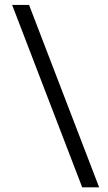

<svg xmlns="http://www.w3.org/2000/svg" viewBox="-20 -724 450 797"><path d="M30.3 -703.6H100.6L391.6 53.7H321.3Z"/></svg>

Font: Vazir Light FD
Style: Light-FD
Weight: 300
Designer: Saber Rastikerdar
Foundry: Saber Rastikerdar
Version: Version 30.1.0